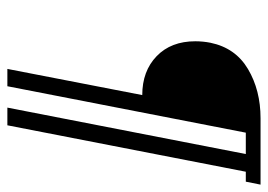

<svg xmlns="http://www.w3.org/2000/svg" viewBox="-123 -497 727 521"><g transform="rotate(90 240.5 -236.5)"><path d="M481 -580H301Q225 -580 167.5 -546Q110 -512 96 -444Q94 -434 93 -423.5Q92 -413 92 -403Q92 -337 132.5 -298Q173 -259 238 -259L167 107H214L340 -540H398L272 107H320L446 -540H473Z"/></g></svg>

Font: Lisu Bosa Light
Style: Italic
Weight: 300
Italic angle: -19°
Designer: David Morse, Annie Olsen, Victor Gaultney, Frank Grießhammer (Latin)
Foundry: SIL International
Version: Version 2.000